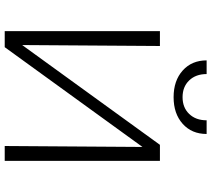

<svg xmlns="http://www.w3.org/2000/svg" viewBox="-61 -835 896 814"><g transform="rotate(90 387.0 -428.0)"><path d="M236 -856H294Q294 -810 321 -782Q348 -754 392 -754Q436 -754 463 -782Q490 -810 490 -856H548Q548 -793 505 -754.5Q462 -716 392 -716Q322 -716 279 -754.5Q236 -793 236 -856ZM662 0H599L603 -584L180 0H112V-658H175L171 -74L594 -658H662Z"/></g></svg>

Font: Isabella Sans
Style: Regular
Weight: 400
Designer: Original fonts by Christian Thalmann (Catharsis Fonts), Modifications by Cristiano Sobral
Version: Version 0.002;July 12, 2020;FontCreator 13.0.0.2655 64-bit; 